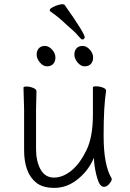

<svg xmlns="http://www.w3.org/2000/svg" viewBox="-20 -899 630 932"><path d="M157 -456 155 -368V-175Q155 -116 177 -76.5Q199 -37 242 -37Q285 -37 327 -71Q368 -105 399.5 -169.5Q431 -234 431 -342V-475Q431 -480 447 -480Q463 -480 479 -474Q495 -468 495 -459V-457Q483 -385 483 -240.5Q483 -96 522 -33V-26Q522 -20 510 -6Q498 8 485 8Q464 8 452 -34Q440 -76 437 -114L436 -133L428 -116Q401 -62 351.5 -24.5Q302 13 244 13Q186 13 155 -13Q97 -60 97 -171V-368L94 -474Q94 -479 109 -479Q124 -479 140.5 -472.5Q157 -466 157 -456ZM208 -577Q189 -577 173.5 -596Q158 -615 158 -634Q158 -653 168.5 -664.5Q179 -676 198 -676Q217 -676 233 -658Q249 -640 249 -620Q249 -600 238 -588.5Q227 -577 208 -577ZM391 -577Q372 -577 356.5 -596Q341 -615 341 -634Q341 -653 351.5 -664.5Q362 -676 381 -676Q400 -676 416 -658Q432 -640 432 -620Q432 -600 421 -588.5Q410 -577 391 -577ZM293 -876Q396 -731 391 -716Q388 -710 385 -708Q382 -707 377 -708Q372 -710 357 -728Q343 -745 304 -778Q267 -814 224 -844Q220 -846 222 -852Q224 -858 237.5 -865Q251 -872 267 -876Q282 -880 287 -878ZM224 -844Z"/></svg>

Font: ToneOZ-Pinyin-WenKai-Light
Style: Light
Weight: 300
Designer: Fontworks Inc.
Foundry: ToneOZ
Version: Version 0.240331